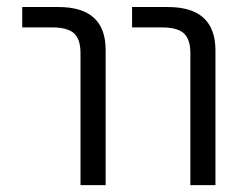

<svg xmlns="http://www.w3.org/2000/svg" viewBox="-20 -540 718 560"><path d="M365.2 -460V-519.5H469.7Q607.4 -519.5 608.4 -394.5V0H535.2V-384.8Q535.2 -425.8 516.1 -442.9Q497.1 -460 453.1 -460ZM44.9 -460V-519.5H150.4Q288.1 -519.5 288.1 -394.5V0H214.8V-384.8Q214.8 -425.8 195.8 -442.9Q176.8 -460 132.8 -460Z"/></svg>

Font: Gen Shin Gothic Normal
Style: Regular
Weight: 300
Designer: [Source Han Sans]
Ryoko NISHIZUKA  (kana & ideographs); Paul D. Hunt (Latin, Greek & Cyrillic); Wenlong ZHANG  (bopomofo
Version: Version 1.002.20150607